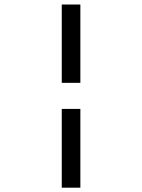

<svg xmlns="http://www.w3.org/2000/svg" viewBox="-20 -699 639 862"><path d="M257.3 -678.7H340.8V-327.1H257.3ZM257.3 -210H340.8V143.6H257.3Z"/></svg>

Font: XB Niloofar
Style: Bold
Weight: 700
Designer: Behnam
Foundry: Irmug
Version: Version 7.201 2008